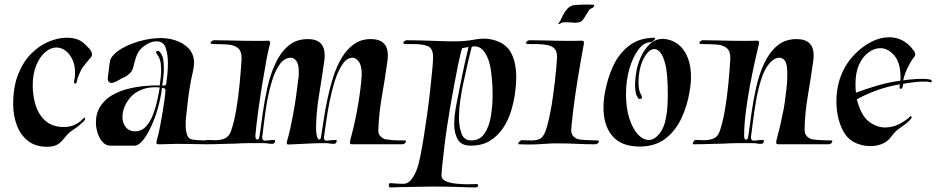

<svg xmlns="http://www.w3.org/2000/svg" viewBox="-20 -635 4121 845"><path d="M187 11Q136 11 103 -15Q70 -41 54 -84Q38 -127 38 -176Q38 -254 60.5 -309.5Q83 -365 118.5 -400Q154 -435 195 -452Q236 -469 273 -469Q325 -469 352 -442Q360 -435 372.5 -421.5Q385 -408 385 -395Q385 -388 381 -384Q365 -365 350.5 -347.5Q336 -330 322 -292Q319 -283 317.5 -274Q316 -265 308 -268Q304 -270 307 -282.5Q310 -295 310 -305Q311 -318 309 -336Q307 -354 302 -366Q288 -398 268.5 -412Q249 -426 228 -426Q203 -426 179 -405.5Q155 -385 139.5 -347.5Q124 -310 124 -259Q124 -212 137.5 -170Q151 -128 181.5 -102Q212 -76 262 -76Q312 -76 347 -114Q350 -117 352 -117Q355 -117 355 -112Q355 -107 345.5 -98Q336 -89 324 -79.5Q312 -70 302 -64Q285 -53 274 -40Q263 -27 253 -15.5Q243 -4 228 3.5Q213 11 187 11Z M467 6Q448 6 435.5 -6Q423 -18 415.5 -34.5Q408 -51 405 -67.5Q402 -84 402 -93Q402 -137 421.5 -167Q441 -197 472.5 -215.5Q504 -234 541.5 -243.5Q579 -253 616.5 -256.5Q654 -260 683 -259Q683 -259 685.5 -278Q688 -297 689 -311Q690 -329 688 -351Q686 -373 676 -389Q674 -392 669 -399.5Q664 -407 671 -410Q672 -411 675 -411Q681 -411 688 -400Q696 -389 698.5 -372Q701 -355 701 -336Q701 -329 701 -323Q701 -317 700 -310Q699 -294 696.5 -276.5Q694 -259 694 -259Q696 -258 699 -258Q711 -258 712 -268Q714 -282 716.5 -306.5Q719 -331 719 -357Q719 -394 709.5 -423.5Q700 -453 670 -453Q651 -453 634 -444.5Q617 -436 605 -425Q587 -408 579.5 -385.5Q572 -363 567.5 -343Q563 -323 552 -313Q539 -300 528.5 -296Q518 -292 502 -282Q497 -279 487.5 -274.5Q478 -270 470 -270Q463 -270 458 -276Q453 -282 455 -298Q458 -320 461 -345.5Q464 -371 468 -378Q481 -399 505.5 -415Q530 -431 560 -442.5Q590 -454 619 -460Q648 -466 670 -467Q713 -470 750.5 -458Q788 -446 811 -421Q834 -396 834 -358Q834 -345 831 -330Q821 -287 814 -243.5Q807 -200 803 -156Q802 -146 799.5 -126Q797 -106 797 -85Q797 -62 803 -43Q809 -24 826 -21Q837 -19 854 -18Q871 -17 886.5 -17Q902 -17 910 -17H911Q916 -17 916 -13Q916 -9 911 -4.5Q906 0 900 0Q865 0 830 -1Q795 -2 760 -2Q743 -2 725.5 -1Q708 0 690 0H680Q668 0 668 -6Q668 -9 669.5 -14.5Q671 -20 673 -28Q679 -50 685 -82Q691 -114 696.5 -146.5Q702 -179 705 -203.5Q708 -228 708 -235V-237Q708 -244 703 -246Q698 -248 693 -249Q688 -206 675.5 -161.5Q663 -117 645.5 -79Q628 -41 609 -17.5Q590 6 572 6ZM574 -57Q604 -57 624 -80Q640 -98 651 -124.5Q662 -151 668.5 -178Q675 -205 678.5 -225Q682 -245 683 -250Q677 -251 671.5 -251Q666 -251 661 -251Q635 -251 612.5 -243.5Q590 -236 573 -224Q551 -208 535 -179.5Q519 -151 519 -121Q519 -103 526 -88Q533 -72 546 -64.5Q559 -57 574 -57Z M1250 1Q1242 1 1242 -5Q1242 -10 1245 -20Q1258 -65 1271 -137Q1284 -209 1294 -296Q1295 -302 1295 -308Q1295 -314 1295 -319Q1295 -353 1284 -367Q1273 -381 1261 -381Q1232 -381 1211.5 -352.5Q1191 -324 1177.5 -280Q1164 -236 1155.5 -188Q1147 -140 1142.5 -100Q1138 -60 1135 -40Q1134 -37 1134 -34.5Q1134 -32 1134 -30Q1134 -16 1147 -16Q1154 -16 1163.5 -17.5Q1173 -19 1184 -19H1186Q1191 -19 1191 -14Q1191 -10 1187.5 -6Q1184 -2 1179 -2Q1163 -2 1159 -3.5Q1155 -5 1138 -5Q1106 -5 1076 -5Q1046 -5 1015 -3Q999 -3 973.5 -2Q948 -1 922.5 -0.5Q897 0 880 0Q878 0 878 -3Q878 -7 882 -13Q886 -19 890 -19Q901 -19 911.5 -18.5Q922 -18 929 -18Q952 -18 970 -26Q988 -34 997 -59Q1011 -100 1020 -154Q1029 -208 1034.5 -265Q1040 -322 1043 -371Q1045 -408 1028.5 -422.5Q1012 -437 983 -439Q954 -441 920 -441Q907 -441 907 -446Q907 -451 912.5 -454.5Q918 -458 923 -458L986 -457Q1020 -456 1053.5 -455.5Q1087 -455 1115 -455Q1128 -455 1139 -455Q1150 -455 1158 -456H1159Q1169 -456 1169 -447Q1169 -444 1168 -440.5Q1167 -437 1166 -433Q1160 -412 1151.5 -365.5Q1143 -319 1133.5 -260.5Q1124 -202 1116 -143.5Q1108 -85 1104 -39V-36Q1104 -26 1107.5 -23Q1111 -20 1113 -21Q1119 -21 1121 -30Q1123 -39 1124 -47Q1129 -85 1136.5 -138.5Q1144 -192 1156.5 -248.5Q1169 -305 1191 -353.5Q1213 -402 1248 -432.5Q1283 -463 1335 -463Q1409 -463 1409 -391Q1409 -385 1408.5 -379Q1408 -373 1407 -366Q1397 -294 1384 -215.5Q1371 -137 1371 -67Q1371 -63 1372 -51.5Q1373 -40 1376.5 -30.5Q1380 -21 1385 -21Q1391 -21 1392.5 -30Q1394 -39 1395 -47Q1400 -75 1406 -116Q1412 -157 1422 -203.5Q1432 -250 1446.5 -296Q1461 -342 1483.5 -380Q1506 -418 1537.5 -440.5Q1569 -463 1612 -463Q1687 -463 1687 -391Q1687 -385 1686.5 -379Q1686 -373 1685 -366Q1675 -292 1661.5 -216Q1648 -140 1645 -65Q1644 -44 1655.5 -34Q1667 -24 1677 -22Q1688 -20 1705 -18.5Q1722 -17 1737.5 -17Q1753 -17 1761 -17H1762Q1767 -17 1767 -13Q1767 -9 1762 -4.5Q1757 0 1751 0H1529Q1520 0 1520 -7Q1520 -16 1528.5 -45Q1537 -74 1550 -141Q1557 -178 1562 -213Q1567 -248 1569.5 -273.5Q1572 -299 1572 -306Q1572 -347 1559 -364Q1546 -381 1532 -381Q1507 -381 1487.5 -352.5Q1468 -324 1454 -280Q1440 -236 1430.5 -188Q1421 -140 1415.5 -100Q1410 -60 1407 -40Q1406 -37 1406 -34Q1406 -31 1406 -29Q1406 -21 1409 -18.5Q1412 -16 1418 -16Q1425 -16 1434.5 -17.5Q1444 -19 1456 -19H1458Q1462 -19 1462 -15Q1462 -11 1459 -6.5Q1456 -2 1451 -2Q1435 -2 1430.5 -3.5Q1426 -5 1409 -5Q1378 -5 1345 -3.5Q1312 -2 1272 0Q1265 0 1259.5 0.5Q1254 1 1250 1Z M1698 190Q1691 190 1691 180Q1691 171 1698 171Q1715 172 1728 173Q1741 174 1755 174Q1775 174 1789.5 156Q1804 138 1814 112Q1821 95 1829 56.5Q1837 18 1845 -32Q1853 -82 1860.5 -136.5Q1868 -191 1873.5 -241Q1879 -291 1882.5 -329Q1886 -367 1886 -383Q1886 -423 1862.5 -432Q1839 -441 1802 -441H1768Q1755 -441 1755 -446Q1755 -451 1760.5 -454.5Q1766 -458 1771 -458L1834 -457Q1869 -456 1908.5 -454.5Q1948 -453 1982 -453Q1995 -453 2006 -453.5Q2017 -454 2027 -455Q2049 -457 2069.5 -461Q2090 -465 2111 -465Q2129 -465 2145 -461Q2203 -448 2227.5 -405.5Q2252 -363 2252 -293Q2252 -263 2246.5 -223.5Q2241 -184 2228.5 -144Q2216 -104 2193 -70Q2170 -36 2135.5 -15Q2101 6 2052 6Q2010 6 1994.5 -21.5Q1979 -49 1979 -89Q1979 -109 1981.5 -130Q1984 -151 1988 -172Q1999 -229 2013 -298Q2027 -367 2042 -428Q2034 -427 2027 -425.5Q2020 -424 2014 -423Q2009 -412 1996 -349Q1983 -286 1964 -179Q1956 -134 1948.5 -84Q1941 -34 1935.5 12Q1930 58 1926.5 91.5Q1923 125 1923 139Q1924 155 1943 163Q1962 171 1989 173.5Q2016 176 2039 176Q2052 176 2062.5 175.5Q2073 175 2077 175H2078Q2084 175 2084 181Q2084 190 2070 190Q2065 190 2045.5 189.5Q2026 189 1999 188Q1972 187 1942.5 186.5Q1913 186 1889 186Q1881 186 1856 186.5Q1831 187 1800 187.5Q1769 188 1741 188.5Q1713 189 1699 190ZM2054 -17Q2092 -17 2112.5 -47.5Q2133 -78 2140.5 -124.5Q2148 -171 2148 -217Q2148 -255 2145 -286.5Q2142 -318 2139 -335Q2132 -376 2114 -403.5Q2096 -431 2069 -431Q2064 -431 2056 -429Q2040 -365 2029.5 -316Q2019 -267 2014 -245Q2010 -224 2005 -189Q2000 -154 2000 -118Q2000 -78 2011 -47.5Q2022 -17 2054 -17Z M2438 -533Q2443 -538 2446.5 -545Q2450 -552 2451 -554Q2462 -580 2476.5 -596Q2491 -612 2512 -613Q2526 -614 2538.5 -614.5Q2551 -615 2565 -615Q2572 -615 2578.5 -614.5Q2585 -614 2591 -614Q2595 -614 2595 -611Q2595 -603 2583 -598Q2576 -597 2568 -583.5Q2560 -570 2551.5 -556.5Q2543 -543 2536 -540Q2530 -537 2524 -536Q2518 -535 2512 -535Q2504 -535 2494.5 -536Q2485 -537 2477 -537Q2474 -537 2465.5 -537Q2457 -537 2453 -535Q2449 -533 2441.5 -530Q2434 -527 2438 -533ZM2302 1Q2294 1 2285 0.5Q2276 0 2265 0H2264Q2261 0 2261 -3Q2261 -7 2266.5 -12.5Q2272 -18 2276 -18Q2289 -18 2299 -17.5Q2309 -17 2318 -17Q2343 -17 2357 -24.5Q2371 -32 2381 -58.5Q2391 -85 2402 -141Q2408 -171 2413 -206.5Q2418 -242 2422 -275.5Q2426 -309 2428 -335Q2430 -361 2431 -373Q2434 -405 2422 -419Q2410 -433 2388.5 -437Q2367 -441 2339 -441H2308Q2295 -441 2295 -446Q2295 -451 2300.5 -454.5Q2306 -458 2311 -458L2374 -457Q2408 -456 2440 -455.5Q2472 -455 2499 -455Q2510 -455 2521 -455.5Q2532 -456 2540 -456H2541Q2550 -456 2550 -447Q2550 -444 2549.5 -440.5Q2549 -437 2548 -433Q2536 -369 2523.5 -293Q2511 -217 2503 -152Q2502 -140 2499.5 -120.5Q2497 -101 2495.5 -84.5Q2494 -68 2494 -63Q2494 -43 2505 -33.5Q2516 -24 2526 -22Q2537 -20 2554 -19Q2571 -18 2586.5 -17.5Q2602 -17 2610 -17H2611Q2616 -17 2616 -13Q2616 -9 2611 -4.5Q2606 0 2600 0Q2558 0 2518 -2Q2478 -4 2437 -4Q2427 -4 2416.5 -4Q2406 -4 2395 -3Q2375 -2 2355 -0.5Q2335 1 2302 1Z M2794 10Q2787 10 2780 9.5Q2773 9 2765 8Q2703 1 2669.5 -43.5Q2636 -88 2636 -161Q2636 -192 2642 -226Q2653 -289 2678 -343.5Q2703 -398 2747.5 -433Q2792 -468 2859 -469Q2863 -469 2863 -466Q2863 -462 2855.5 -455.5Q2848 -449 2842 -449Q2814 -449 2789.5 -416.5Q2765 -384 2750 -332Q2735 -280 2735 -222Q2735 -160 2749.5 -114.5Q2764 -69 2787 -44Q2810 -19 2835 -19Q2860 -19 2882 -46.5Q2904 -74 2911 -117Q2916 -141 2917.5 -168Q2919 -195 2919 -221Q2919 -264 2916 -300Q2913 -336 2908 -353Q2899 -388 2886.5 -403.5Q2874 -419 2860 -419Q2840 -419 2821.5 -392Q2803 -365 2795 -325Q2790 -300 2790 -273Q2790 -261 2791.5 -249Q2793 -237 2797 -227Q2799 -224 2802 -218Q2805 -212 2805 -207Q2805 -201 2800 -200Q2798 -199 2796 -199Q2789 -199 2782 -214Q2778 -223 2776.5 -235.5Q2775 -248 2775 -261Q2775 -277 2777 -294.5Q2779 -312 2782 -328Q2788 -357 2802.5 -388.5Q2817 -420 2841 -442Q2865 -464 2898 -464Q2910 -464 2928 -459Q2972 -445 2996.5 -402.5Q3021 -360 3021 -296Q3021 -266 3015 -233Q3005 -170 2979 -114.5Q2953 -59 2908 -24.5Q2863 10 2794 10Z M3031 0Q3029 0 3029 -3Q3029 -7 3033 -13Q3037 -19 3041 -19Q3052 -19 3062.5 -18.5Q3073 -18 3080 -18Q3103 -18 3121.5 -26Q3140 -34 3148 -59Q3162 -100 3171 -154.5Q3180 -209 3185.5 -266Q3191 -323 3194 -371Q3196 -408 3179.5 -422.5Q3163 -437 3134 -439Q3105 -441 3071 -441Q3058 -441 3058 -446Q3058 -451 3063.5 -454.5Q3069 -458 3074 -458L3137 -457Q3171 -456 3205 -455.5Q3239 -455 3267 -455Q3280 -455 3291 -455.5Q3302 -456 3310 -456H3311Q3321 -456 3321 -447Q3321 -444 3320 -440.5Q3319 -437 3318 -433Q3313 -412 3302.5 -365.5Q3292 -319 3281 -260.5Q3270 -202 3262.5 -143.5Q3255 -85 3255 -39V-36Q3255 -26 3258.5 -23Q3262 -20 3264 -21Q3270 -21 3272 -30Q3274 -39 3275 -47Q3280 -85 3287.5 -138.5Q3295 -192 3307.5 -248.5Q3320 -305 3342 -353.5Q3364 -402 3399 -432.5Q3434 -463 3486 -463Q3561 -463 3561 -390Q3561 -385 3560.5 -379Q3560 -373 3559 -366Q3549 -294 3535.5 -214.5Q3522 -135 3521 -65Q3521 -44 3532.5 -34Q3544 -24 3554 -22Q3571 -19 3598 -18Q3625 -17 3637 -17H3638Q3643 -17 3643 -13Q3643 -9 3638.5 -4.5Q3634 0 3628 0H3406Q3396 0 3396 -7Q3396 -17 3404.5 -46Q3413 -75 3426 -141Q3430 -158 3434 -186Q3438 -214 3441.5 -246Q3445 -278 3445 -306Q3445 -321 3444 -333.5Q3443 -346 3440 -355Q3436 -369 3427.5 -375Q3419 -381 3410 -381Q3399 -381 3387 -374Q3375 -367 3366 -356Q3344 -330 3330 -285.5Q3316 -241 3307.5 -192Q3299 -143 3294 -101.5Q3289 -60 3286 -40Q3285 -37 3285 -34.5Q3285 -32 3285 -30Q3285 -16 3298 -16Q3305 -16 3314.5 -17.5Q3324 -19 3335 -19H3337Q3342 -19 3342 -14Q3342 -10 3339 -6Q3336 -2 3331 -2Q3315 -2 3310.5 -3.5Q3306 -5 3289 -5Q3257 -5 3227 -5Q3197 -5 3166 -3Q3150 -3 3124.5 -2Q3099 -1 3073.5 -0.5Q3048 0 3031 0Z M3810 8Q3780 8 3750 -4Q3720 -16 3701 -42Q3681 -71 3671 -109.5Q3661 -148 3661 -188Q3661 -258 3687 -316Q3706 -359 3739.5 -394Q3773 -429 3813 -450Q3853 -471 3893 -471Q3915 -471 3935.5 -464Q3956 -457 3974 -442Q3984 -434 3990.5 -426Q3997 -418 4003 -410Q4008 -402 4008 -396Q4008 -389 4003 -384Q3990 -368 3975.5 -339Q3961 -310 3955 -281Q3962 -283 3989 -285.5Q4016 -288 4041 -288Q4049 -288 4055.5 -287.5Q4062 -287 4067 -286Q4081 -285 4081 -278Q4081 -271 4068 -274Q4064 -276 4058 -276Q4052 -276 4045 -276Q4029 -276 4009.5 -274Q3990 -272 3975 -269.5Q3960 -267 3955 -266Q3955 -262 3954 -259Q3952 -244 3944 -244Q3938 -244 3939 -257Q3940 -259 3940 -264Q3884 -254 3837.5 -237Q3791 -220 3751 -198Q3769 -127 3803.5 -100.5Q3838 -74 3875 -74Q3909 -74 3938.5 -89.5Q3968 -105 3984 -121Q3987 -124 3989 -124Q3992 -124 3992 -119Q3992 -114 3983 -105Q3974 -96 3961.5 -86.5Q3949 -77 3940 -71Q3920 -58 3903 -34.5Q3886 -11 3863 -2Q3838 8 3810 8ZM3747 -227Q3792 -244 3841.5 -258.5Q3891 -273 3943 -280Q3946 -353 3918 -388Q3890 -423 3854 -423Q3828 -423 3802.5 -404.5Q3777 -386 3761 -351Q3745 -316 3745 -264Q3745 -255 3745.5 -246Q3746 -237 3747 -227Z"/></svg>

Font: Tapestry
Style: Regular
Weight: 400
Designer: Robert E. Leuschke
Foundry: Robert E. Leuschke
Version: Version 1.010; ttfautohint (v1.8.4.7-5d5b)